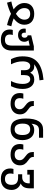

<svg xmlns="http://www.w3.org/2000/svg" viewBox="1728 -2538 1050 4547"><g transform="rotate(90 2253.5 -265.0)"><path d="M16 -8Q96 -20 203 -62Q52 -173 52 -316Q52 -426 120.5 -488Q189 -550 309 -550Q429 -550 497.5 -488Q566 -426 566 -316Q566 -172 417 -64Q485 -32 602 -7L574 94Q433 62 308 0Q178 63 44 94ZM446 -316Q446 -382 410.5 -418Q375 -454 309 -454Q242 -454 207 -418.5Q172 -383 172 -316Q172 -198 308 -116Q446 -205 446 -316Z M679 28Q679 -10 690 -42H810Q798 -11 798 28Q798 143 925 143Q996 143 1028 104Q1060 65 1060 -18V-442L933 -414Q970 -375 970 -316Q970 -248 927 -207.5Q884 -167 813 -167Q738 -167 697.5 -206Q657 -245 657 -318Q657 -329 661 -349H757Q754 -336 754 -318Q754 -286 770 -268.5Q786 -251 813 -251Q841 -251 857.5 -270Q874 -289 874 -320Q874 -354 859 -372.5Q844 -391 818 -395V-479L1075 -541H1178V-15Q1178 109 1112.5 174.5Q1047 240 924 240Q807 240 743 185Q679 130 679 28Z M1315 -274Q1315 -398 1349 -483Q1383 -568 1450 -627Q1580 -743 1870 -770L1883 -675Q1761 -666 1665.5 -634.5Q1570 -603 1507 -551V-547Q1527 -551 1540 -551Q1599 -551 1637.5 -528Q1676 -505 1699 -458H1704Q1748 -551 1866 -551Q1969 -551 2028 -478Q2087 -405 2087 -278Q2087 -202 2072 -139Q2057 -76 2021 0H1900Q1935 -69 1951.5 -135.5Q1968 -202 1968 -277Q1968 -361 1939 -408Q1910 -455 1858 -455Q1759 -455 1759 -319V-236H1643V-319Q1643 -388 1618 -421.5Q1593 -455 1543 -455Q1492 -455 1463 -408.5Q1434 -362 1434 -277Q1434 -204 1450.5 -139.5Q1467 -75 1503 0H1381Q1345 -75 1330 -138Q1315 -201 1315 -274Z M2184 -211Q2184 -247 2196 -292H2319Q2305 -252 2305 -211Q2305 -87 2438 -87Q2499 -87 2533.5 -119Q2568 -151 2568 -209Q2568 -243 2548 -273.5Q2528 -304 2481 -337Q2420 -380 2396.5 -421Q2373 -462 2373 -525V-541H2491V-520Q2491 -489 2508 -464.5Q2525 -440 2566 -412Q2630 -369 2659.5 -323Q2689 -277 2689 -214Q2689 -146 2658 -95.5Q2627 -45 2570 -17.5Q2513 10 2436 10Q2315 10 2249.5 -47.5Q2184 -105 2184 -211Z M2787 -350Q2787 -760 3052 -760H3242V-663H3062Q2991 -663 2956.5 -623.5Q2922 -584 2911 -490H2915Q2942 -521 2976.5 -535.5Q3011 -550 3061 -550Q3173 -550 3236 -474Q3299 -398 3299 -271Q3299 -137 3231.5 -63.5Q3164 10 3041 10Q2907 10 2847 -79.5Q2787 -169 2787 -350ZM3178 -271Q3178 -362 3144.5 -408Q3111 -454 3043 -454Q2974 -454 2941 -409.5Q2908 -365 2908 -276Q2908 -183 2942 -134.5Q2976 -86 3042 -86Q3111 -86 3144.5 -132.5Q3178 -179 3178 -271Z M3391 -211Q3391 -247 3403 -292H3526Q3512 -252 3512 -211Q3512 -87 3645 -87Q3706 -87 3740.5 -119Q3775 -151 3775 -209Q3775 -243 3755 -273.5Q3735 -304 3688 -337Q3627 -380 3603.5 -421Q3580 -462 3580 -525V-541H3698V-520Q3698 -489 3715 -464.5Q3732 -440 3773 -412Q3837 -369 3866.5 -323Q3896 -277 3896 -214Q3896 -146 3865 -95.5Q3834 -45 3777 -17.5Q3720 10 3643 10Q3522 10 3456.5 -47.5Q3391 -105 3391 -211Z M3970 17Q3970 -22 3982 -58H4101Q4089 -26 4089 15Q4089 78 4123 110.5Q4157 143 4221 143Q4288 143 4323 102.5Q4358 62 4358 -13Q4358 -92 4316 -130Q4274 -168 4188 -168H4107V-265H4176Q4247 -265 4285 -306.5Q4323 -348 4323 -427V-444H4116V-386H4003V-541H4441V-450Q4441 -362 4414.5 -310.5Q4388 -259 4326 -229Q4397 -206 4438 -149Q4479 -92 4479 -15Q4479 104 4410 172Q4341 240 4219 240Q4100 240 4035 181.5Q3970 123 3970 17Z"/></g></svg>

Font: Noto Sans Georgian Medium
Style: Regular
Weight: 500
Designer: Monotype Design team
Foundry: Monotype Imaging Inc.
Version: Version 1.000